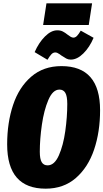

<svg xmlns="http://www.w3.org/2000/svg" viewBox="-20 -1113 621 1153"><path d="M513 -963H239L259 -1093H533ZM348 -780Q346 -782 338 -787.5Q330 -793 324 -795.5Q318 -798 312 -798Q299 -798 289 -787.5Q279 -777 265 -754L188 -800Q213 -857 250 -894Q287 -931 324 -931Q343 -931 357 -924Q371 -917 387 -904Q396 -897 404.5 -892Q413 -887 421 -887Q432 -887 442 -897Q452 -907 465 -929L542 -886Q518 -829 480.5 -792Q443 -755 405 -755Q390 -755 378 -761.5Q366 -768 348 -780ZM581 -451Q581 -321 545 -214.5Q509 -108 435.5 -44Q362 20 254 20Q23 20 23 -246Q23 -376 58.5 -482.5Q94 -589 167.5 -652.5Q241 -716 349 -716Q581 -716 581 -451ZM219 -202Q219 -158 230.5 -139Q242 -120 266 -120Q307 -120 333.5 -180Q360 -240 372 -325.5Q384 -411 384 -489Q384 -535 372.5 -555Q361 -575 337 -575Q297 -575 270.5 -513Q244 -451 231.5 -364Q219 -277 219 -202Z"/></svg>

Font: Fira Sans Extra Condensed Black
Style: Italic
Weight: 900
Width: 3
Italic angle: -8°
Designer: Carrois Corporate & Edenspiekermann AG
Foundry: Carrois Corporate GbR & Edenspiekermann AG
Version: Version 4.203